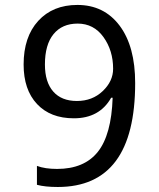

<svg xmlns="http://www.w3.org/2000/svg" viewBox="-20 -744 640 774"><path d="M128.9 1V-75.2Q161.6 -63 210 -63Q319.3 -63 374.3 -131.8Q429.2 -200.7 434.1 -350.1H428.2Q381.3 -267.1 277.8 -267.1Q183.1 -267.1 129.2 -324.7Q75.2 -382.3 75.2 -483.9Q75.2 -595.2 134 -659.7Q192.9 -724.1 292 -724.1Q399.4 -724.1 462.2 -640.6Q524.9 -557.1 524.9 -409.2Q524.9 9.8 212.9 9.8Q161.6 9.8 128.9 1ZM161.1 -483.9Q161.1 -413.1 194.6 -375Q228 -336.9 290 -336.9Q352.1 -336.9 394 -376.7Q436 -416.5 436 -466.8Q436 -540.5 397 -594.7Q357.9 -648.9 293 -648.9Q230.5 -648.9 195.8 -606.4Q161.1 -564 161.1 -483.9Z"/></svg>

Font: Droid Sans Mono
Style: Regular
Weight: 400
Monospace: yes
Version: Version 1.00 build 112